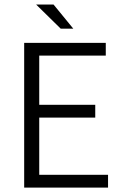

<svg xmlns="http://www.w3.org/2000/svg" viewBox="-20 -852 556 872"><path d="M89.8 0V-657.2H460.4V-599.6H158.2V-376H412.6V-317.9H158.2V-58.1H470.7V0ZM255.9 -721.7 144 -831.5H223.1L313 -721.7Z"/></svg>

Font: Varta Light Light
Style: Regular
Weight: 300
Version: Version 1.004